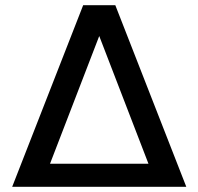

<svg xmlns="http://www.w3.org/2000/svg" viewBox="-20 -721 766 741"><path d="M301 -701H425L699 0H27ZM173 -89H553L363 -582Z"/></svg>

Font: LT Superior Semi-bold
Style: Regular
Weight: 600
Designer: Daniel Lyons
Foundry: LyonsType
Version: Version 1.0